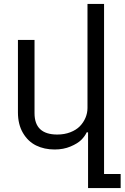

<svg xmlns="http://www.w3.org/2000/svg" viewBox="-20 -747 631 972"><path d="M425.8 205.1V-77.1H418.9Q409.7 -57.1 391.4 -38.8Q373 -20.5 337.2 -5.4Q301.3 9.8 256.8 9.8Q204.1 9.8 162.8 -10.5Q121.6 -30.8 96.2 -74Q70.8 -117.2 70.8 -178.2V-544.9H154.8V-173.8Q154.8 -65.9 270 -65.9Q306.2 -65.9 335.9 -77.4Q365.7 -88.9 384.3 -107.9Q402.8 -127 412.8 -150.9Q422.9 -174.8 422.9 -200.2V-727.1H506.8V133.8H590.8V205.1Z"/></svg>

Font: Telcell.Market
Style: Regular
Weight: 400
Designer: Rasmus Andersson, Sedrak Mkrtchyan
Version: Version 3.019;git-0a5106e0b